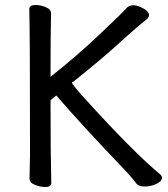

<svg xmlns="http://www.w3.org/2000/svg" viewBox="-20 -731 670 768"><path d="M161.1 17.1Q141.1 17.1 119.6 8.5Q98.1 0 98.1 -17.1L100.1 -111.8Q100.1 -588.9 97.2 -694.8Q97.2 -710.9 122.1 -710.9Q142.1 -710.9 163.1 -702.4Q184.1 -693.8 184.1 -676.8Q182.1 -587.9 182.1 -423.8Q285.2 -504.9 380.1 -595Q475.1 -685.1 485.1 -697.5Q495.1 -710 513.2 -710Q529.8 -710 553 -697.5Q576.2 -685.1 576.2 -669.9Q576.2 -662.1 565.7 -653.1Q555.2 -644 535.2 -627.9Q515.1 -611.8 451.7 -554Q388.2 -496.1 272.9 -403.8Q268.1 -403.8 268.1 -399.9Q268.1 -393.1 326.2 -329.1Q513.2 -123 622.1 -32.2Q627.9 -26.9 627.9 -20Q627.9 -5.9 605.5 4.6Q583 15.1 559.1 15.1Q533.2 15.1 523.9 1Q506.8 -21 484.9 -44.9Q303.2 -234.9 205.1 -349.1L182.1 -330.1Q182.1 -110.8 185.1 1Q185.1 17.1 161.1 17.1Z"/></svg>

Font: LXGW WenKai Screen
Style: Regular
Weight: 400
Designer: LXGW / Fontworks Inc.
Foundry: LXGW / Fontworks Inc.
Version: Version 1.510;January 18,2025